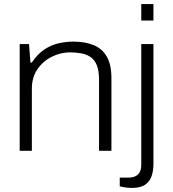

<svg xmlns="http://www.w3.org/2000/svg" viewBox="-20 -743 850 946"><path d="M77 0V-526H123L130 -435H137Q164 -476 197.5 -498.5Q231 -521 268 -529.5Q305 -538 341 -538Q400 -538 442 -520.5Q484 -503 506.5 -463.5Q529 -424 529 -358V0H468V-350Q468 -394 457.5 -420.5Q447 -447 427.5 -461Q408 -475 381.5 -480Q355 -485 325 -485Q279 -485 235.5 -463.5Q192 -442 164.5 -402Q137 -362 137 -306V0ZM676 -642V-723H736V-642ZM630 183Q619 183 608 182Q597 181 587.5 179Q578 177 570 175V132H614Q644 132 660 116.5Q676 101 676 70V-526H736V66Q736 96 727.5 123Q719 150 696 166.5Q673 183 630 183Z"/></svg>

Font: Archivo SemiExpanded ExtraLight
Style: Regular
Weight: 250
Width: 6
Designer: Hector Gatti
Foundry: Omnibus-Type
Version: Version 2.001